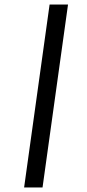

<svg xmlns="http://www.w3.org/2000/svg" viewBox="-20 -772 382 844"><path d="M279 -752 167 52H86L198 -752Z"/></svg>

Font: Pathway Extreme Condensed SemiBold
Style: Italic
Weight: 600
Width: 3
Italic angle: -8°
Version: Version 1.001;gftools[0.9.26]